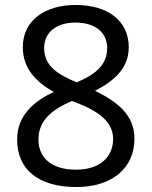

<svg xmlns="http://www.w3.org/2000/svg" viewBox="-20 -744 612 774"><path d="M285 -724C163 -724 72 -663 72 -554C72 -466 127 -413 197 -373C118 -337 49 -279 49 -182C49 -61 134 10 288 10C430 10 522 -65 522 -185C522 -282 451 -335 363 -378C437 -416 499 -467 499 -553C499 -664 410 -724 285 -724ZM284 -653C361 -653 412 -616 412 -550C412 -478 358 -441 289 -412C216 -443 158 -476 158 -550C158 -616 210 -653 284 -653ZM135 -181C135 -254 182 -299 270 -337L286 -331C377 -296 436 -253 436 -184C436 -111 383 -60 286 -60C183 -60 135 -112 135 -181Z"/></svg>

Font: Noto Sans Syriac Western
Style: Regular
Weight: 400
Designer: Patrick Giasson and the Monotype Design Team
Foundry: Monotype Imaging Inc.
Version: Version 3.000